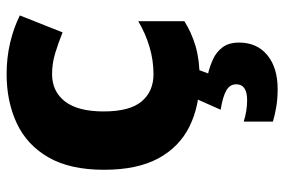

<svg xmlns="http://www.w3.org/2000/svg" viewBox="-156 -442 839 566"><g transform="rotate(-90 263.0 -159.5)"><path d="M314 10Q233 10 172.5 -20Q112 -50 78.5 -112Q45 -174 45 -272Q45 -372 81.5 -435.5Q118 -499 182 -529Q246 -559 327 -559Q376 -559 420 -548.5Q464 -538 500 -520L450 -394Q418 -407 388 -416Q358 -425 327 -425Q276 -425 246.5 -387Q217 -349 217 -273Q217 -196 246.5 -161Q276 -126 327 -126Q368 -126 408 -138Q448 -150 483 -171V-35Q450 -14 409.5 -2Q369 10 314 10ZM420 126Q420 179 383 209.5Q346 240 283 240Q253 240 228 235.5Q203 231 187 226V140Q219 150 250 150Q297 150 297 118Q297 99 278.5 88.5Q260 78 222 72L254 0H342L329 35Q350 40 371 49.5Q392 59 406 77.5Q420 96 420 126Z"/></g></svg>

Font: Noto Sans Syriac ExtraBold
Style: Regular
Weight: 800
Designer: Patrick Giasson and the Monotype Design Team
Foundry: Monotype Imaging Inc.
Version: Version 3.000; ttfautohint (v1.8.4.7-5d5b)